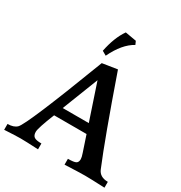

<svg xmlns="http://www.w3.org/2000/svg" viewBox="-234 -1096 1179 1249"><g transform="rotate(30 355.5 -472.0)"><path d="M731.9 0Q623.5 -4.9 584.5 -4.9Q544.9 -4.9 432.1 0V-43.9Q477.1 -43.9 491.5 -52Q505.9 -60.1 505.9 -83.5Q505.9 -97.2 496.1 -125.5L456.5 -244.1H212.9Q163.1 -120.6 163.1 -91.8Q163.1 -65.9 177.5 -54.9Q191.9 -43.9 232.9 -43.9V0Q135.3 -4.9 99.1 -4.9Q67.4 -4.9 -21.5 0V-43.9Q24.4 -43.9 47.4 -66.4Q87.9 -106.4 311.5 -692.9L423.3 -710.4Q574.7 -275.9 651.4 -91.8Q670.4 -43.9 731.9 -43.9ZM433.6 -313 343.3 -583 237.8 -313ZM309.6 -747.6 277.3 -766.1Q299.3 -876 347.2 -944.3L430.7 -929.7L441.9 -904.8Q364.7 -862.8 309.6 -747.6Z"/></g></svg>

Font: Kelvinch
Style: Bold
Weight: 700
Designer: Paul James Miller
Foundry: High-Logic / Made with FontCreator
Version: Version 3.501;March 28, 2021;FontCreator 13.0.0.2683 64-bit